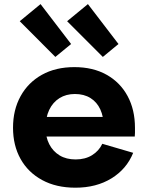

<svg xmlns="http://www.w3.org/2000/svg" viewBox="-20 -882 701 914"><path d="M339 11.5Q247.5 11.5 180.8 -24.8Q114 -61 78 -125.2Q42 -189.5 42 -274Q42 -359 78 -424.2Q114 -489.5 179.5 -526Q245 -562.5 334 -562.5Q423 -562.5 487.8 -526Q552.5 -489.5 587.5 -424.5Q622.5 -359.5 622.5 -273.5Q622.5 -259.5 622.5 -249.5Q622.5 -239.5 621.5 -232H471.5Q473 -243 473.2 -254.5Q473.5 -266 473.5 -280.5Q473.5 -326.5 457.5 -361.2Q441.5 -396 410.8 -415.2Q380 -434.5 336.5 -434.5Q294.5 -434.5 263 -414.8Q231.5 -395 214.2 -358.8Q197 -322.5 197 -274Q197 -229.5 214.5 -195.5Q232 -161.5 263.8 -142.2Q295.5 -123 340 -123Q385.5 -123 418.2 -143.2Q451 -163.5 467 -197.5L614 -154.5Q583 -77.5 510.8 -33Q438.5 11.5 339 11.5ZM138.5 -232V-325.5H532L548.5 -232ZM398.5 -862.5 299.5 -781 469.5 -611 544 -672.5ZM173 -862.5 74 -781 243.5 -611 318.5 -672.5Z"/></svg>

Font: Hepta Slab
Style: Bold
Weight: 700
Designer: Michael LaGattuta
Foundry: Michael LaGattuta
Version: Version 1.100